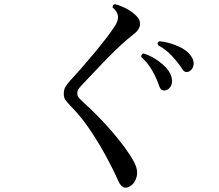

<svg xmlns="http://www.w3.org/2000/svg" viewBox="-20 -826 1040 912"><path d="M597 59Q563 80 542 34Q517 -23 482 -87Q447 -151 405 -213Q363 -275 313 -325Q297 -342 290 -352.5Q283 -363 283 -381Q283 -400 290.5 -413Q298 -426 315 -445Q334 -465 362.5 -497.5Q391 -530 422 -567Q453 -604 480.5 -639.5Q508 -675 524 -700Q544 -729 540 -751.5Q536 -774 515 -790Q514 -796 517.5 -801Q521 -806 527 -806Q545 -802 572.5 -789Q600 -776 622 -756Q640 -740 644 -723.5Q648 -707 640 -692Q633 -678 619 -667Q605 -656 586 -640Q561 -619 529.5 -588.5Q498 -558 466 -524.5Q434 -491 407.5 -463Q381 -435 366 -419Q356 -408 351.5 -401Q347 -394 347 -383Q347 -373 352.5 -364.5Q358 -356 376 -340Q403 -316 437.5 -281.5Q472 -247 507 -207Q542 -167 571 -127.5Q600 -88 617 -56Q637 -18 629 13.5Q621 45 597 59ZM770 -398Q747 -390 737 -415Q725 -452 703.5 -490Q682 -528 651 -555Q650 -562 653.5 -566.5Q657 -571 662 -572Q691 -563 718 -546Q745 -529 765.5 -508Q786 -487 793 -465Q801 -440 794 -422Q787 -404 770 -398ZM882 -489Q873 -483 863.5 -484Q854 -485 846 -498Q825 -530 796 -561Q767 -592 731 -611Q724 -625 738 -630Q781 -626 825 -607Q869 -588 888 -559Q902 -539 899.5 -519Q897 -499 882 -489Z"/></svg>

Font: Zen Old Mincho SemiBold
Style: Regular
Weight: 600
Version: Version 1.500